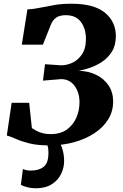

<svg xmlns="http://www.w3.org/2000/svg" viewBox="-20 -771 660 1030"><path d="M244.5 9Q180 9 136 -2.2Q92 -13.5 63.5 -26.5Q35 -39.5 16.5 -44L42.5 -219.5H136.5L151 -84Q164.5 -75 179.2 -67.5Q194 -60 211.8 -55.8Q229.5 -51.5 251.5 -51.5Q304.5 -51.5 338.8 -76.2Q373 -101 389.8 -140.2Q406.5 -179.5 406.5 -222Q406.5 -275 379.8 -310.8Q353 -346.5 307.5 -346.5L210.5 -338.5L221.5 -426.5L302.5 -421Q331 -419 363.2 -432.2Q395.5 -445.5 418.2 -477.2Q441 -509 441 -563Q441 -616.5 414.2 -653Q387.5 -689.5 333 -689.5Q300 -689.5 281.5 -676.5Q263 -663.5 253.5 -640L210 -531.5H97L127 -720.5Q159.5 -722 194.8 -729.5Q230 -737 271.2 -744Q312.5 -751 363 -751Q484.5 -751 543 -702.8Q601.5 -654.5 601.5 -577Q601.5 -527.5 580.2 -493.8Q559 -460 527 -439Q495 -418 461.5 -407Q428 -396 402.5 -391Q455 -390 496.8 -369.2Q538.5 -348.5 562.8 -312Q587 -275.5 587 -226.5Q587 -173.5 560.2 -130.2Q533.5 -87 486 -56Q438.5 -25 376.8 -8Q315 9 244.5 9ZM263 -17 294.5 -15Q305.5 -0.5 314.8 29.2Q324 59 324 92.5Q324 129 307.5 162.8Q291 196.5 257.2 217.8Q223.5 239 171.5 239Q151.5 239 128.8 234Q106 229 92 220L103 135.5Q109.5 139 122 141.8Q134.5 144.5 147 144Q187.5 144 212.5 125.2Q237.5 106.5 239.5 60.5Q241 31.5 236 14.2Q231 -3 227.5 -15Z"/></svg>

Font: Merriweather 28pt Black
Style: Italic
Weight: 900
Italic angle: -7.8°
Version: Version 2.101